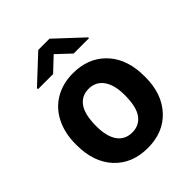

<svg xmlns="http://www.w3.org/2000/svg" viewBox="-214 -867 993 993"><g transform="rotate(-45 282.5 -370.0)"><path d="M468.8 -613.3V-607.4H356.4L281.2 -678.2L206.1 -607.4H95.7V-615.2L240.2 -750H322.3ZM32.2 -269Q32.2 -347.7 62.5 -409.2Q92.8 -470.7 149.7 -504.4Q206.5 -538.1 281.7 -538.1Q388.7 -538.1 456.3 -472.7Q523.9 -407.2 531.7 -294.9L532.7 -258.8Q532.7 -137.2 464.8 -63.7Q397 9.8 282.7 9.8Q168.5 9.8 100.3 -63.5Q32.2 -136.7 32.2 -262.7ZM173.3 -258.8Q173.3 -183.6 201.7 -143.8Q230 -104 282.7 -104Q334 -104 362.8 -143.3Q391.6 -182.6 391.6 -269Q391.6 -342.8 362.8 -383.3Q334 -423.8 281.7 -423.8Q230 -423.8 201.7 -383.5Q173.3 -343.3 173.3 -258.8Z"/></g></svg>

Font: TypoPRO Roboto
Style: Bold
Weight: 700
Designer: Google
Version: Version 2.136; 2016